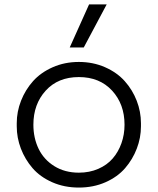

<svg xmlns="http://www.w3.org/2000/svg" viewBox="-20 -825 709 862"><path d="M356 -611.8H293L379.9 -805.2H459ZM55.2 -257.8V-272Q55.2 -323.7 74.5 -372.8Q93.8 -421.9 128.4 -460.7Q163.1 -499.5 216.8 -523.2Q270.5 -546.9 334 -546.9Q397.9 -546.9 451.7 -523.2Q505.4 -499.5 540 -460.7Q574.7 -421.9 593.8 -372.8Q612.8 -323.7 612.8 -272V-257.8Q612.8 -206.5 594.2 -158Q575.7 -109.4 541.7 -70.1Q507.8 -30.8 453.6 -6.8Q399.4 17.1 334 17.1Q268.6 17.1 214.4 -6.8Q160.2 -30.8 126.2 -70.1Q92.3 -109.4 73.7 -158Q55.2 -206.5 55.2 -257.8ZM334 -49.8Q381.8 -49.8 421.1 -66.9Q460.4 -84 485.8 -113.3Q511.2 -142.6 525.1 -181.6Q539.1 -220.7 539.1 -265.1Q539.1 -357.4 483.2 -418.2Q427.2 -479 334 -479Q240.7 -479 185.3 -418.2Q129.9 -357.4 129.9 -265.1Q129.9 -205.6 153.3 -157Q176.8 -108.4 223.9 -79.1Q271 -49.8 334 -49.8Z"/></svg>

Font: Sora Light
Style: Regular
Weight: 300
Designer: Jonathan Barnbrook, Julián Moncada
Foundry: Barnbrook Fonts
Version: Version 2.000